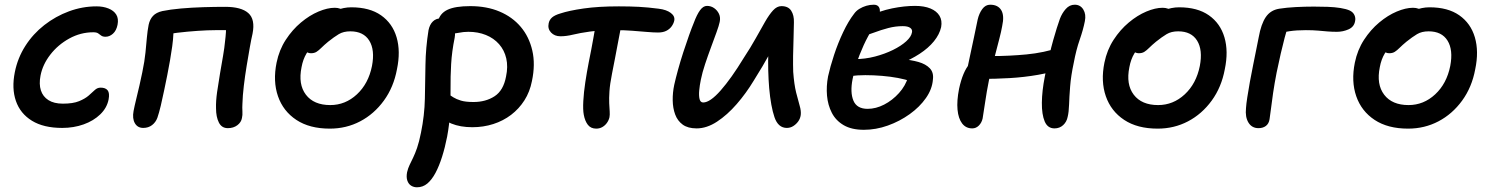

<svg xmlns="http://www.w3.org/2000/svg" viewBox="-20 -534 6335 815"><path d="M244 9Q165 9 115.5 -21.5Q66 -52 47.5 -105.5Q29 -159 43 -228Q55 -288 87.5 -339Q120 -390 168 -427.5Q216 -465 273 -486Q330 -507 390 -507Q418 -507 440.5 -498Q463 -489 473.5 -472Q484 -455 479 -429Q474 -404 459.5 -391Q445 -378 428 -378Q416 -378 409.5 -383Q403 -388 396.5 -392.5Q390 -397 376 -397Q322 -397 274 -370.5Q226 -344 193.5 -302Q161 -260 152 -213Q145 -177 153.5 -150.5Q162 -124 185.5 -109Q209 -94 247 -94Q290 -94 315.5 -104.5Q341 -115 356 -128Q371 -141 382 -151.5Q393 -162 407 -162Q428 -162 437 -150.5Q446 -139 441 -112Q434 -76 405.5 -48.5Q377 -21 335 -6Q293 9 244 9Z M947 10Q921 10 909 -14Q897 -38 897 -74Q896 -104 901.5 -143Q907 -182 914 -222.5Q921 -263 927 -298Q933 -333 935 -356Q938 -380 939 -397.5Q940 -415 939 -437L961 -406H895Q862 -406 818.5 -403Q775 -400 733 -395Q691 -390 663 -383L716 -450Q719 -394 711 -337Q703 -280 690 -215Q684 -186 677 -151.5Q670 -117 662.5 -85.5Q655 -54 648 -34Q641 -15 625.5 -3Q610 9 588 9Q564 9 552.5 -11Q541 -31 547 -63Q551 -84 558 -112.5Q565 -141 572 -171.5Q579 -202 584 -227Q594 -275 597.5 -311Q601 -347 603.5 -375Q606 -403 611 -429Q616 -452 629.5 -466.5Q643 -481 669 -487Q703 -494 748.5 -498Q794 -502 843 -503.5Q892 -505 936 -505Q1004 -505 1034 -478.5Q1064 -452 1052 -391Q1047 -370 1040.5 -333.5Q1034 -297 1027 -254.5Q1020 -212 1015 -170Q1010 -128 1009 -93Q1008 -78 1009 -61.5Q1010 -45 1007 -33Q1004 -15 987.5 -2.5Q971 10 947 10Z M1380 12Q1294 12 1238 -25Q1182 -62 1160 -125.5Q1138 -189 1154 -268Q1165 -322 1193 -365Q1221 -408 1257.5 -438.5Q1294 -469 1332 -485Q1370 -501 1401 -501Q1414 -501 1424.5 -497Q1435 -493 1441 -485Q1447 -477 1444 -463Q1438 -437 1424 -417Q1410 -397 1375 -384Q1343 -370 1319.5 -351Q1296 -332 1281 -307Q1266 -282 1260 -249Q1245 -176 1278.5 -132Q1312 -88 1382 -88Q1446 -88 1495 -133.5Q1544 -179 1559 -254Q1572 -322 1547.5 -361.5Q1523 -401 1467 -401Q1438 -401 1418 -389Q1398 -377 1373 -357Q1355 -342 1344 -331Q1333 -320 1323.5 -314Q1314 -308 1300 -308Q1284 -308 1274 -320.5Q1264 -333 1270 -360Q1274 -384 1294.5 -409.5Q1315 -435 1344 -456Q1373 -477 1406 -490Q1439 -503 1471 -503Q1549 -503 1597.5 -469Q1646 -435 1663.5 -375.5Q1681 -316 1665 -240Q1651 -164 1609.5 -107Q1568 -50 1509 -19Q1450 12 1380 12Z M1985 6Q1934 6 1896 -9.5Q1858 -25 1838.5 -50.5Q1819 -76 1824 -105Q1827 -119 1837.5 -129.5Q1848 -140 1863 -140Q1875 -140 1884 -134Q1893 -128 1905 -120.5Q1917 -113 1936.5 -107Q1956 -101 1990 -101Q2042 -101 2079.5 -125.5Q2117 -150 2128 -209Q2137 -251 2129 -286Q2121 -321 2098.5 -346.5Q2076 -372 2042.5 -385.5Q2009 -399 1968 -399Q1947 -399 1925.5 -394.5Q1904 -390 1884 -390Q1869 -390 1858 -397Q1847 -404 1842 -416.5Q1837 -429 1839 -443Q1847 -477 1879.5 -492.5Q1912 -508 1976 -508Q2046 -508 2100.5 -485Q2155 -462 2190.5 -420Q2226 -378 2239.5 -319.5Q2253 -261 2238 -190Q2229 -144 2206 -108Q2183 -72 2149.5 -46.5Q2116 -21 2074 -7.5Q2032 6 1985 6ZM1750 261Q1736 261 1725 254Q1714 247 1709 232.5Q1704 218 1708 197Q1712 180 1718.5 166.5Q1725 153 1733.5 135.5Q1742 118 1750.5 93.5Q1759 69 1767 29Q1782 -44 1783.5 -115.5Q1785 -187 1786 -259Q1787 -331 1799 -406Q1804 -430 1817.5 -443Q1831 -456 1851 -456Q1871 -456 1886 -444.5Q1901 -433 1907.5 -414.5Q1914 -396 1910 -374Q1898 -315 1895 -262Q1892 -209 1892.5 -158.5Q1893 -108 1890.5 -58Q1888 -8 1878 46Q1869 92 1856.5 131.5Q1844 171 1828.5 200Q1813 229 1794 245Q1775 261 1750 261Z M2359 -380Q2334 -380 2319 -396Q2304 -412 2309 -435Q2312 -450 2323.5 -460Q2335 -470 2359 -477Q2395 -489 2457.5 -498Q2520 -507 2607 -507Q2654 -507 2692 -505Q2730 -503 2776 -497Q2809 -493 2827.5 -479Q2846 -465 2842 -446Q2839 -433 2830.5 -421.5Q2822 -410 2808 -403Q2794 -396 2773 -396Q2754 -396 2725 -398.5Q2696 -401 2663 -403.5Q2630 -406 2596 -406Q2527 -406 2484 -400Q2441 -394 2412.5 -387Q2384 -380 2359 -380ZM2511 12Q2488 12 2475.5 -4Q2463 -20 2458 -47Q2454 -68 2456 -105Q2458 -142 2464.5 -185Q2471 -228 2479 -269Q2491 -328 2498.5 -371Q2506 -414 2511 -442L2622 -449Q2619 -435 2614 -409.5Q2609 -384 2603 -352Q2597 -320 2590.5 -286Q2584 -252 2578 -222Q2569 -177 2567 -146.5Q2565 -116 2566 -95.5Q2567 -75 2568 -61Q2569 -47 2567 -36Q2564 -23 2556 -12Q2548 -1 2536.5 5.5Q2525 12 2511 12Z M2937 11Q2900 11 2878 -5Q2856 -21 2846 -48Q2836 -75 2835.5 -108Q2835 -141 2842 -174Q2848 -201 2858 -237.5Q2868 -274 2880.5 -312.5Q2893 -351 2905 -384.5Q2917 -418 2925 -437Q2938 -472 2951.5 -490.5Q2965 -509 2981 -509Q2998 -509 3011.5 -499.5Q3025 -490 3032 -475Q3039 -460 3035 -441Q3032 -426 3021.5 -397Q3011 -368 2998 -333Q2985 -298 2973 -262Q2961 -226 2955 -196Q2950 -172 2948 -150Q2946 -128 2949.5 -113.5Q2953 -99 2965 -99Q2994 -99 3039 -150Q3084 -201 3137 -288Q3166 -332 3188 -371.5Q3210 -411 3227.5 -441.5Q3245 -472 3261.5 -490Q3278 -508 3297 -508Q3326 -508 3338.5 -488.5Q3351 -469 3350 -439Q3350 -412 3348.5 -374Q3347 -336 3346.5 -297Q3346 -258 3347 -229Q3351 -175 3359.5 -141Q3368 -107 3374.5 -85Q3381 -63 3379 -46Q3377 -31 3368.5 -19Q3360 -7 3347.5 1Q3335 9 3320 9Q3283 9 3267.5 -36.5Q3252 -82 3245 -160Q3242 -196 3241 -236Q3240 -276 3241.5 -316Q3243 -356 3245 -390L3282 -374Q3267 -343 3244 -300.5Q3221 -258 3179 -191Q3147 -138 3107 -92Q3067 -46 3023.5 -17.5Q2980 11 2937 11Z M3647 17Q3595 17 3561.5 -2.5Q3528 -22 3511 -55Q3494 -88 3490.5 -128Q3487 -168 3495 -210Q3504 -251 3520.5 -301Q3537 -351 3559 -397.5Q3581 -444 3605 -475Q3614 -488 3628 -496.5Q3642 -505 3657.5 -509.5Q3673 -514 3689 -514Q3704 -514 3710.5 -504.5Q3717 -495 3714 -477Q3710 -461 3696.5 -437Q3683 -413 3664.5 -379Q3646 -345 3628.5 -300.5Q3611 -256 3599 -198Q3588 -142 3602.5 -107Q3617 -72 3663 -72Q3698 -72 3733 -90Q3768 -108 3796 -139Q3824 -170 3835 -208L3845 -189Q3824 -197 3792 -203Q3760 -209 3724 -212Q3688 -215 3653 -215Q3618 -215 3590 -211L3607 -283Q3652 -283 3694 -294Q3736 -305 3770.5 -322Q3805 -339 3826.5 -358.5Q3848 -378 3851 -396Q3854 -408 3844 -415.5Q3834 -423 3812 -423Q3781 -423 3750.5 -415Q3720 -407 3689.5 -395.5Q3659 -384 3626 -375Q3610 -372 3599.5 -381Q3589 -390 3593 -406Q3596 -423 3615 -437.5Q3634 -452 3654 -460Q3715 -488 3767 -498.5Q3819 -509 3864 -509Q3903 -509 3929.5 -498Q3956 -487 3968 -467Q3980 -447 3975 -419Q3968 -388 3944.5 -359Q3921 -330 3883.5 -305.5Q3846 -281 3800 -263Q3754 -245 3702 -236L3717 -284Q3764 -286 3805.5 -283Q3847 -280 3878.5 -271Q3910 -262 3927 -244Q3944 -226 3940 -196Q3937 -156 3910.5 -118Q3884 -80 3841.5 -49.5Q3799 -19 3748.5 -1Q3698 17 3647 17Z M4107 11Q4080 11 4064 -10Q4048 -31 4044.5 -68.5Q4041 -106 4051 -157Q4059 -194 4070 -220Q4081 -246 4094.5 -261.5Q4108 -277 4122 -285Q4133 -291 4152 -293.5Q4171 -296 4191 -296Q4264 -296 4337.5 -303Q4411 -310 4480 -333L4500 -247Q4447 -227 4387 -216.5Q4327 -206 4265.5 -202.5Q4204 -199 4146 -199L4080 -214Q4088 -253 4097 -294.5Q4106 -336 4114.5 -376.5Q4123 -417 4130 -451Q4136 -477 4149.5 -495.5Q4163 -514 4183 -514Q4216 -514 4230 -491Q4244 -468 4234 -423Q4230 -400 4222 -369.5Q4214 -339 4205.5 -306Q4197 -273 4189.5 -243.5Q4182 -214 4178 -194Q4168 -144 4162 -102Q4156 -60 4151 -31Q4147 -13 4135 -1Q4123 11 4107 11ZM4456 11Q4427 11 4414.5 -18.5Q4402 -48 4402.5 -98Q4403 -148 4415 -209Q4434 -305 4450.5 -363Q4467 -421 4479 -454Q4488 -478 4504 -496Q4520 -514 4542 -514Q4566 -514 4578.5 -493.5Q4591 -473 4585 -444Q4578 -408 4563 -365Q4548 -322 4538 -268Q4526 -212 4522.5 -167Q4519 -122 4518 -90Q4517 -58 4512 -38Q4508 -17 4493 -3Q4478 11 4456 11Z M4894 12Q4808 12 4752 -25Q4696 -62 4674 -125.5Q4652 -189 4668 -268Q4679 -322 4707 -365Q4735 -408 4771.5 -438.5Q4808 -469 4846 -485Q4884 -501 4915 -501Q4928 -501 4938.5 -497Q4949 -493 4955 -485Q4961 -477 4958 -463Q4952 -437 4938 -417Q4924 -397 4889 -384Q4857 -370 4833.5 -351Q4810 -332 4795 -307Q4780 -282 4774 -249Q4759 -176 4792.5 -132Q4826 -88 4896 -88Q4960 -88 5009 -133.5Q5058 -179 5073 -254Q5086 -322 5061.5 -361.5Q5037 -401 4981 -401Q4952 -401 4932 -389Q4912 -377 4887 -357Q4869 -342 4858 -331Q4847 -320 4837.5 -314Q4828 -308 4814 -308Q4798 -308 4788 -320.5Q4778 -333 4784 -360Q4788 -384 4808.5 -409.5Q4829 -435 4858 -456Q4887 -477 4920 -490Q4953 -503 4985 -503Q5063 -503 5111.5 -469Q5160 -435 5177.5 -375.5Q5195 -316 5179 -240Q5165 -164 5123.5 -107Q5082 -50 5023 -19Q4964 12 4894 12Z M5322 10Q5294 10 5279.5 -13.5Q5265 -37 5269 -75Q5270 -92 5274.5 -121Q5279 -150 5285.5 -186.5Q5292 -223 5299.5 -259Q5307 -295 5313 -326Q5319 -357 5323 -376Q5333 -432 5353 -461.5Q5373 -491 5410 -497Q5442 -502 5480.5 -504Q5519 -506 5557 -506Q5586 -506 5615.5 -505Q5645 -504 5670 -500Q5695 -496 5710 -489Q5724 -482 5729.5 -469.5Q5735 -457 5732 -444Q5728 -420 5704.5 -409.5Q5681 -399 5655 -399Q5634 -399 5615.5 -400.5Q5597 -402 5575.5 -404Q5554 -406 5523 -406Q5483 -406 5453.5 -401.5Q5424 -397 5389 -389L5449 -430Q5441 -404 5433 -373.5Q5425 -343 5416.5 -306.5Q5408 -270 5399 -226Q5390 -180 5384 -139Q5378 -98 5374.5 -68.5Q5371 -39 5369 -28Q5366 -9 5353.5 0.5Q5341 10 5322 10Z M5957 12Q5871 12 5815 -25Q5759 -62 5737 -125.5Q5715 -189 5731 -268Q5742 -322 5770 -365Q5798 -408 5834.5 -438.5Q5871 -469 5909 -485Q5947 -501 5978 -501Q5991 -501 6001.5 -497Q6012 -493 6018 -485Q6024 -477 6021 -463Q6015 -437 6001 -417Q5987 -397 5952 -384Q5920 -370 5896.5 -351Q5873 -332 5858 -307Q5843 -282 5837 -249Q5822 -176 5855.5 -132Q5889 -88 5959 -88Q6023 -88 6072 -133.5Q6121 -179 6136 -254Q6149 -322 6124.5 -361.5Q6100 -401 6044 -401Q6015 -401 5995 -389Q5975 -377 5950 -357Q5932 -342 5921 -331Q5910 -320 5900.5 -314Q5891 -308 5877 -308Q5861 -308 5851 -320.5Q5841 -333 5847 -360Q5851 -384 5871.5 -409.5Q5892 -435 5921 -456Q5950 -477 5983 -490Q6016 -503 6048 -503Q6126 -503 6174.5 -469Q6223 -435 6240.5 -375.5Q6258 -316 6242 -240Q6228 -164 6186.5 -107Q6145 -50 6086 -19Q6027 12 5957 12Z"/></svg>

Font: Shantell Sans Medium
Style: Italic
Weight: 500
Italic angle: -11°
Designer: Stephen Nixon, Anya Danilova, Shantell Martin
Foundry: Arrow Type
Version: Version 1.011;[c5ecc13dd]